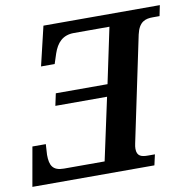

<svg xmlns="http://www.w3.org/2000/svg" viewBox="-89 -794 874 874"><g transform="rotate(-10 348.5 -357.0)"><path d="M-9 0H555L566 -49H534C505 -49 483 -54 483 -89C483 -96 484 -104 486 -113L588 -599C601 -657 631 -665 665 -665H696L706 -714H168L125 -533H188L203 -579C219 -626 246 -657 299 -657H463L409 -401H170L158 -345H397L335 -57H147C96 -57 82 -82 82 -132C82 -142 85 -172 85 -181H23Z"/></g></svg>

Font: Noto Serif SemiBold
Style: Italic
Weight: 600
Italic angle: -12°
Designer: Monotype Design Team
Foundry: Monotype Imaging Inc.
Version: Version 2.014